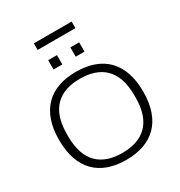

<svg xmlns="http://www.w3.org/2000/svg" viewBox="-231 -1174 1256 1342"><g transform="rotate(-30 396.5 -502.5)"><path d="M242 -964H547V-1017H242ZM270 -790H341V-865H270ZM449 -790H520V-865H449ZM396 12C609 12 736 -107 736 -343C736 -579 609 -698 396 -698C184 -698 57 -579 57 -343C57 -107 184 12 396 12ZM396 -44C235 -44 125 -125 125 -333V-353C125 -561 235 -642 396 -642C558 -642 669 -561 669 -353V-333C669 -125 558 -44 396 -44Z"/></g></svg>

Font: Archivo ExtraLight
Style: Regular
Weight: 200
Designer: Hector Gatti
Foundry: Omnibus-Type
Version: Version 2.001